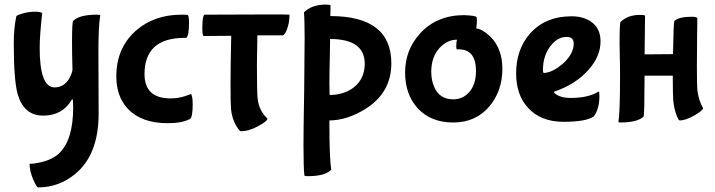

<svg xmlns="http://www.w3.org/2000/svg" viewBox="-20 -508 3117 837"><path d="M298 -69Q298 -75 295 -75Q294 -75 292 -72Q252 -4 168 -4Q84 -4 57 -98Q40 -158 40 -320Q40 -385 51 -436Q51 -441 75 -448Q103 -457 132 -457Q151 -457 164 -452Q153 -353 153 -299Q153 -127 218 -127Q259 -127 282 -166Q293 -185 296 -204Q294 -267 294 -325Q294 -412 299 -417Q326 -444 402 -444Q417 -444 417 -441Q409 -394 409 -279L410 -13Q410 167 307 251Q236 309 146 309Q140 309 125 275Q109 238 109 206Q121 206 127 205Q201 195 237 161Q299 103 299 -40Z M538 -33Q487 -87 487 -175Q487 -298 572 -374Q652 -444 771 -444Q794 -444 798 -443Q804 -439 804 -409Q804 -352 792 -343H785Q610 -343 610 -185Q610 -79 724 -79Q757 -79 787 -89Q817 -99 812 -99Q820 -91 820 -53Q820 1 809 10Q776 29 711 29Q597 29 538 -33Z M1231 -380Q1221 -354 1212 -354H1102Q1102 -323 1101 -287Q1100 -264 1100 -225Q1100 -112 1103 -79Q1109 -25 1146 9Q1146 20 1107 41Q1066 64 1030 64Q1024 64 1009 39Q991 8 987 -33Q985 -50 985 -144Q985 -220 988 -352Q956 -352 867 -351Q862 -356 862 -387Q862 -436 871 -444Q1242 -446 1242 -444Q1242 -409 1231 -380Z M1416 32Q1416 182 1424 232Q1397 260 1322 260Q1307 260 1307 257Q1303 225 1303 125Q1303 56 1306 -110Q1308 -276 1308 -340Q1308 -423 1305 -454Q1339 -488 1400 -488Q1416 -488 1421 -485L1420 -438Q1686 -438 1686 -232Q1686 -104 1573 -33Q1492 17 1416 17ZM1419 -338 1418 -270Q1416 -193 1416 -144L1417 -94Q1478 -94 1521 -126Q1570 -164 1570 -230Q1570 -338 1419 -338Z M1801 -36Q1746 -96 1746 -192Q1746 -291 1812 -363Q1885 -442 2003 -442Q2051 -440 2057 -434Q2059 -432 2059 -420Q2059 -402 2056 -384Q2083 -381 2117 -349Q2170 -297 2170 -208Q2170 -113 2115 -46Q2055 26 1956 26Q1858 26 1801 -36ZM1979 -293H1971Q1969 -297 1969 -306Q1969 -323 1972 -335Q1931 -335 1898 -301Q1860 -261 1860 -195Q1860 -160 1872 -131Q1895 -75 1956 -75Q1996 -75 2023 -104Q2055 -137 2055 -199Q2055 -293 1979 -293Z M2450 -347Q2409 -347 2378 -305Q2347 -263 2347 -204Q2347 -190 2351 -190Q2387 -191 2432 -229Q2481 -272 2481 -318Q2481 -347 2450 -347ZM2281 -39Q2230 -95 2230 -188Q2230 -292 2290 -361Q2357 -437 2472 -437Q2519 -437 2553 -416Q2598 -387 2598 -328Q2598 -262 2545 -203Q2489 -140 2395 -108Q2395 -101 2412 -92Q2434 -81 2468 -81Q2544 -81 2588 -108Q2589 -109 2590 -109Q2593 -109 2593 -90Q2593 -32 2568 0Q2534 23 2437 23Q2336 23 2281 -39Z M3018 -218Q3018 -274 3019 -356Q3020 -437 3020 -429Q3016 -435 2995 -435Q2941 -435 2920 -417Q2916 -410 2914 -272Q2926 -272 2790 -271Q2792 -434 2792 -439Q2792 -443 2770 -443Q2716 -443 2685 -412Q2681 -407 2681 -318Q2681 -279 2682 -257Q2683 -234 2683 -177Q2683 -17 2676 23Q2676 26 2683 26Q2757 26 2785 1Q2789 -2 2789 -90Q2789 -108 2790 -178Q2839 -178 2913 -178V-157Q2913 -96 2915 -70Q2919 -31 2930 -4Q2938 17 2943 17Q2970 17 3009 -6Q3045 -27 3045 -37Q3026 -68 3020 -116Q3018 -141 3018 -218Z"/></svg>

Font: Bubblegum Sans
Style: Regular
Weight: 400
Designer: Angel Koziupa and Alejandro Paul
Foundry: Angel Koziupa and Alejandro Paul
Version: Version 1.001